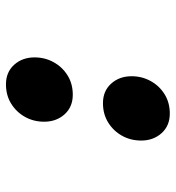

<svg xmlns="http://www.w3.org/2000/svg" viewBox="7 -581 586 640"><g transform="rotate(-90 300.0 -261.0)"><path d="M304.1 -311.4Q263.7 -311.4 239 -338.7Q214.3 -366 214.3 -406.8Q214.3 -441.9 230.3 -470.6Q246.3 -499.3 274.3 -516.7Q302.3 -534.1 338.9 -534.1Q379.5 -534.1 404.1 -506.8Q428.7 -479.5 428.7 -438.7Q428.7 -404.4 412.7 -375.3Q396.7 -346.2 368.7 -328.8Q340.7 -311.4 304.1 -311.4ZM241.3 12Q200.9 12 176.2 -15.3Q151.5 -42.7 151.5 -83.4Q151.5 -118.6 167.5 -147.2Q183.5 -175.9 211.5 -193.3Q239.5 -210.8 276.1 -210.8Q316.7 -210.8 341.3 -183.4Q365.9 -156.1 365.9 -115.3Q365.9 -81 349.9 -51.9Q333.9 -22.8 305.9 -5.4Q277.9 12 241.3 12Z"/></g></svg>

Font: SourceCodeVF
Style: Italic
Weight: 200
Italic angle: -11°
Monospace: yes
Designer: Paul D. Hunt, Teo Tuominen
Foundry: Adobe
Version: Version 1.026;hotconv 1.1.0;makeotfexe 2.6.0